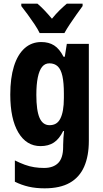

<svg xmlns="http://www.w3.org/2000/svg" viewBox="-20 -786 562 1046"><path d="M205 -557Q246 -557 275 -538.5Q304 -520 326 -477H333L344 -547H464V-19Q464 64 438.5 122Q413 180 360 210Q307 240 223 240Q175 240 136 231Q97 222 61 204V88Q89 102 115 111.5Q141 121 167 125Q193 129 220 129Q270 129 297 102Q324 75 324 14V4Q324 -13 325.5 -34Q327 -55 329 -72H324Q303 -29 273.5 -9.5Q244 10 201 10Q124 10 80 -64Q36 -138 36 -271Q36 -361 56 -425Q76 -489 114 -523Q152 -557 205 -557ZM249 -441Q225 -441 209.5 -422Q194 -403 186 -364.5Q178 -326 178 -269Q178 -184 195.5 -144Q213 -104 250 -104Q270 -104 284.5 -112.5Q299 -121 308.5 -139.5Q318 -158 323 -186Q328 -214 328 -252V-277Q328 -335 320 -371.5Q312 -408 294.5 -424.5Q277 -441 249 -441ZM430 -753Q416 -734 397.5 -708Q379 -682 361 -655Q343 -628 331 -606H196Q186 -627 168 -654Q150 -681 130.5 -707.5Q111 -734 96 -753V-766H184Q202 -751 222 -730Q242 -709 263 -684Q285 -711 304.5 -730Q324 -749 344 -766H430Z"/></svg>

Font: Noto Sans Display Condensed
Style: Bold
Weight: 700
Width: 3
Designer: Monotype Design Team
Foundry: Monotype Imaging Inc.
Version: Version 2.003